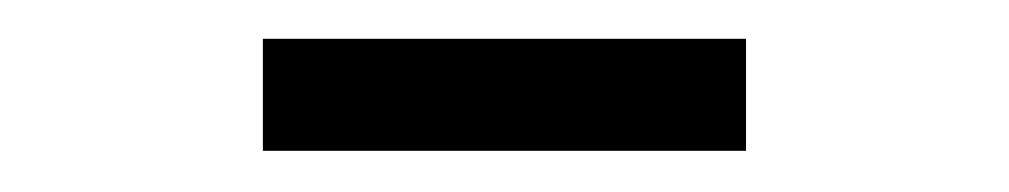

<svg xmlns="http://www.w3.org/2000/svg" viewBox="-20 -501 510 97"><path d="M112.8 -481.4H356.9V-424.8H112.8Z"/></svg>

Font: Lateef
Style: Bold
Weight: 700
Designer: SIL International
Foundry: SIL International
Version: Version 4.200